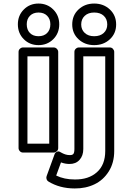

<svg xmlns="http://www.w3.org/2000/svg" viewBox="-20 -830 671 1076"><path d="M80.1 -693.8Q80.1 -743.2 113.3 -776.6Q146.5 -810.1 195.8 -810.1Q245.1 -810.1 278.6 -776.6Q312 -743.2 312 -693.8Q312 -643.6 278.6 -610.4Q245.1 -577.1 195.8 -577.1Q146.5 -577.1 113.3 -610.4Q80.1 -643.6 80.1 -693.8ZM84 0V-539.1Q84 -549.8 91.8 -556.9Q99.6 -564 108.9 -564H280.8Q291.5 -564 298.8 -556.2Q306.2 -548.3 306.2 -539.1V0Q306.2 10.7 298.1 17.8Q290 24.9 280.8 24.9H108.9Q98.1 24.9 91.1 17.1Q84 9.3 84 0ZM129.9 -693.8Q129.9 -663.1 147.7 -645Q165.5 -627 195.8 -627Q226.1 -627 244.1 -645Q262.2 -663.1 262.2 -693.8Q262.2 -723.6 244.1 -741.7Q226.1 -759.8 195.8 -759.8Q166 -759.8 147.9 -741.7Q129.9 -723.6 129.9 -693.8ZM133.8 -24.9H255.9V-514.2H133.8ZM241.2 157.2 285.2 36.1Q286.6 31.2 289.8 27.1Q293 22.9 301.3 19.5Q309.6 16.1 320.8 23.9Q347.2 39.1 369.1 39.1Q384.3 40 390.6 33.2Q397 26.4 397 4.9V-539.1Q397 -549.8 404.8 -556.9Q412.6 -564 421.9 -564H595.2Q606 -564 613 -556.2Q620.1 -548.3 620.1 -539.1V16.1Q620.1 82 589.6 130.6Q559.1 179.2 509.5 202.9Q460 226.6 398.9 226.1Q314.5 226.1 251 187Q243.7 182.6 241 174.1Q238.3 165.5 241.2 157.2ZM294.9 153.8Q339.8 175.8 398.9 175.8Q476.1 176.8 522.9 135.3Q569.8 93.8 569.8 16.1V-514.2H446.8V4.9Q446.8 43 425.5 66.2Q404.3 89.4 369.1 88.9Q345.7 88.9 321.8 80.1ZM384.8 -692.9Q384.8 -744.1 420.2 -777.1Q455.6 -810.1 507.8 -810.1Q560.5 -810.1 595.7 -776.9Q630.9 -743.7 630.9 -692.9Q630.9 -642.6 595.7 -609.9Q560.5 -577.1 507.8 -577.1Q455.6 -577.1 420.2 -609.9Q384.8 -642.6 384.8 -692.9ZM435.1 -692.9Q435.1 -664.1 454.8 -645.5Q474.6 -627 507.8 -627Q541.5 -627 561.3 -645.3Q581.1 -663.6 581.1 -692.9Q581.1 -723.1 561.5 -741.5Q542 -759.8 507.8 -759.8Q474.6 -759.8 454.8 -741.2Q435.1 -722.7 435.1 -692.9Z"/></svg>

Font: Trueno Bold Outline
Style: Regular
Weight: 700
Width: 6
Designer: Julieta Ulanovsky
Foundry: Julieta Ulanovsky
Version: Version 3.001b | FøM Fix